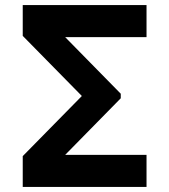

<svg xmlns="http://www.w3.org/2000/svg" viewBox="-20 -740 670 760"><path d="M70 0H560V-127H238L458 -351V-369L238 -593H560V-720H70V-598L304 -360L70 -122Z"/></svg>

Font: Eudonet ExtraBold
Style: Regular
Weight: 800
Designer: Mikhail Sharanda
Foundry: Mikhail Sharanda
Version: Version 4.503;Glyphs 3.1.2 (3151)